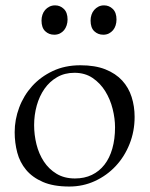

<svg xmlns="http://www.w3.org/2000/svg" viewBox="-20 -679 555 709"><path d="M254.9 -410.2Q218.8 -410.2 190.9 -394Q163.1 -377.9 144.3 -351.1Q125.5 -324.2 115.7 -289.3Q106 -254.4 106 -216.8Q106 -181.2 114.7 -146Q123.5 -110.8 141.8 -82.8Q160.2 -54.7 188.7 -37.4Q217.3 -20 256.8 -20Q292 -20 319.3 -33.2Q346.7 -46.4 365.7 -70.8Q384.8 -95.2 394.8 -130.4Q404.8 -165.5 404.8 -209Q404.8 -241.2 396 -276.6Q387.2 -312 368.9 -341.8Q350.6 -371.6 322.3 -390.9Q293.9 -410.2 254.9 -410.2ZM34.2 -190.9Q34.2 -237.3 50.8 -281.7Q67.4 -326.2 98.6 -360.8Q129.9 -395.5 174.8 -416.7Q219.7 -438 276.9 -438Q331.1 -438 369.1 -422.9Q407.2 -407.7 431.2 -381.6Q455.1 -355.5 466.1 -320.8Q477.1 -286.1 477.1 -247.1Q477.1 -194.3 458.5 -147.5Q439.9 -100.6 407.2 -65.7Q374.5 -30.8 330.6 -10.5Q286.6 9.8 235.8 9.8Q177.2 9.8 138.4 -7.1Q99.6 -23.9 76.4 -51.8Q53.2 -79.6 43.7 -115.7Q34.2 -151.9 34.2 -190.9ZM180.2 -550.8Q160.6 -550.8 147 -563.7Q133.3 -576.7 133.3 -603Q133.3 -614.3 136.7 -624.5Q140.1 -634.8 146.7 -642.3Q153.3 -649.9 162.6 -654.5Q171.9 -659.2 183.6 -659.2Q202.1 -659.2 215.8 -646Q229.5 -632.8 229.5 -606.9Q229.5 -595.7 226.1 -585.4Q222.7 -575.2 216.6 -567.6Q210.4 -560.1 201.2 -555.4Q191.9 -550.8 180.2 -550.8ZM361.3 -550.8Q341.8 -550.8 328.1 -563.7Q314.5 -576.7 314.5 -603Q314.5 -614.3 317.9 -624.5Q321.3 -634.8 327.9 -642.3Q334.5 -649.9 343.5 -654.5Q352.5 -659.2 364.3 -659.2Q382.8 -659.2 396.5 -646Q410.2 -632.8 410.2 -606.9Q410.2 -595.7 407 -585.4Q403.8 -575.2 397.5 -567.6Q391.1 -560.1 382.1 -555.4Q373 -550.8 361.3 -550.8Z"/></svg>

Font: Simonetta
Style: Regular
Weight: 400
Designer: Gayaneh Bagdasaryan
Foundry: BrownFox
Version: Version 1.001